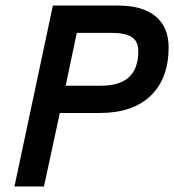

<svg xmlns="http://www.w3.org/2000/svg" viewBox="-20 -670 626 690"><path d="M32 0 170 -650H405Q493 -650 539.5 -611Q586 -572 586 -500Q586 -388 521.5 -326Q457 -264 339 -264H195L138 0ZM216 -362H344Q477 -362 477 -486Q477 -521 454 -536.5Q431 -552 380 -552H256Z"/></svg>

Font: Sometype Mono SemiBold
Style: Italic
Weight: 600
Italic angle: -12°
Designer: Ryoichi Tsunekawa
Foundry: Dharma Type
Version: Version 1.001